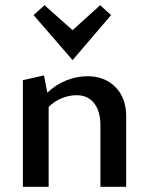

<svg xmlns="http://www.w3.org/2000/svg" viewBox="-20 -718 573 738"><path d="M259 -487 109 -660 151 -698 259 -602 365 -698 407 -660ZM465 -271V0H366V-236Q366 -290 342 -321Q318 -352 274 -352Q246 -352 217.5 -340.5Q189 -329 167 -307V0H68V-410L149 -428L162 -362Q195 -393 235 -409Q275 -425 317 -425Q382 -425 423.5 -383.5Q465 -342 465 -271Z"/></svg>

Font: Ysabeau Infant Semibold
Style: Regular
Weight: 600
Designer: Christian Thalmann (Catharsis Fonts)
Version: Version 0.003